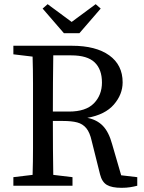

<svg xmlns="http://www.w3.org/2000/svg" viewBox="-20 -889 691 919"><path d="M321 -624H235Q234 -558 233.5 -492Q233 -426 233 -355H310Q391 -355 429.5 -394.5Q468 -434 468 -494Q468 -557 433 -590.5Q398 -624 321 -624ZM44 -629V-670H324Q439 -670 503 -624Q567 -578 567 -495Q567 -437 525 -388.5Q483 -340 398 -325Q444 -316 472.5 -286.5Q501 -257 517 -198L560 -50L637 -41V0Q622 4 603.5 7Q585 10 562 10Q515 10 491.5 -4Q468 -18 459 -54L419 -214Q410 -255 393 -275.5Q376 -296 349.5 -303Q323 -310 282 -310H233Q233 -238 233.5 -175Q234 -112 235 -52L327 -41V0H44V-41L136 -52Q138 -115 138 -180Q138 -245 138 -310V-359Q138 -424 138 -489Q138 -554 136 -618ZM208 -869 323 -784 438 -869 462 -848 360 -730H286L184 -848Z"/></svg>

Font: Source Serif 4
Style: Regular
Weight: 400
Designer: Frank Grießhammer
Foundry: Adobe
Version: Version 4.005;hotconv 1.1.0;makeotfexe 2.6.0